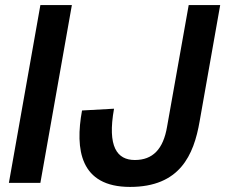

<svg xmlns="http://www.w3.org/2000/svg" viewBox="-20 -720 902 756"><path d="M15 0H139L263 -700H139ZM303 -285C275 -132 295 16 492 16C688 16 743 -109 766 -242L847 -700H723L638 -222C623 -132 581 -90 511 -90C441 -90 402 -142 429 -292Z"/></svg>

Font: Uncut Sans Semibold
Style: Italic
Weight: 600
Italic angle: -10°
Designer: Kasper Nordkvist
Foundry: Uncut Type
Version: Version 1.111;FEAKit 1.0